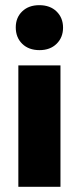

<svg xmlns="http://www.w3.org/2000/svg" viewBox="-20 -723 307 743"><path d="M51 0V-470H214V0ZM133 -529Q91 -529 66 -553.5Q41 -578 41 -617Q41 -655 66 -679Q91 -703 132 -703Q174 -703 199 -678.5Q224 -654 224 -616Q224 -578 199 -553.5Q174 -529 133 -529Z"/></svg>

Font: Gantari ExtraBold
Style: Regular
Weight: 800
Version: Version 1.000